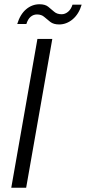

<svg xmlns="http://www.w3.org/2000/svg" viewBox="-20 -883 404 903"><path d="M33 0 156 -700H226L103 0ZM61 -770Q75 -816 103 -839.5Q131 -863 166 -863Q192 -863 206.5 -851.5Q221 -840 234.5 -828Q248 -816 270 -816Q286 -816 300 -827.5Q314 -839 321 -861H364Q351 -817 322 -792.5Q293 -768 258 -768Q232 -768 216.5 -780Q201 -792 188 -803.5Q175 -815 154 -815Q137 -815 124 -804Q111 -793 104 -770Z"/></svg>

Font: DM Sans 24pt Light
Style: Italic
Weight: 300
Italic angle: -10°
Designer: Colophon Foundry, Jonny Pinhorn
Foundry: Colophon Foundry
Version: Version 4.004;gftools[0.9.30]